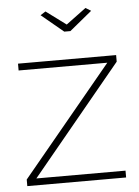

<svg xmlns="http://www.w3.org/2000/svg" viewBox="-53 -771 589 813"><g transform="rotate(-5 242.0 -365.0)"><path d="M149 -716 171 -730 256 -667 341 -730 364 -716 269 -638H243ZM30 0V-28L413 -491H36V-520H453V-492L71 -29H450V0Z"/></g></svg>

Font: Raleway
Style: ExtraLight
Weight: 200
Designer: Matt McInerney, Pablo Impallari, Rodrigo Fuenzalida
Foundry: Matt McInerney, Pablo Impallari, Rodrigo Fuenzalida
Version: Version 2.001